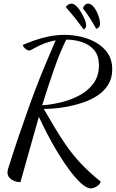

<svg xmlns="http://www.w3.org/2000/svg" viewBox="-20 -911 635 1052"><path d="M478 121Q455 121 425 94Q395 67 362.5 23.5Q330 -20 298 -72.5Q266 -125 239 -177Q212 -229 193 -271Q165 -175 139.5 -82Q114 11 92 87Q65 87 43 72.5Q21 58 21 35Q21 24 26 8.5Q31 -7 35 -20Q61 -102 85 -171.5Q109 -241 131 -303.5Q153 -366 176.5 -427.5Q200 -489 226.5 -553Q253 -617 285 -690Q244 -682 213.5 -669Q183 -656 164.5 -645Q146 -634 139 -634Q134 -634 126 -639Q118 -644 111.5 -651.5Q105 -659 105 -665Q131 -676 167 -689Q203 -702 246 -711Q289 -720 335 -720Q379 -720 424.5 -709.5Q470 -699 508.5 -676.5Q547 -654 571 -618Q595 -582 595 -531Q595 -483 573 -447.5Q551 -412 515 -388Q479 -364 436 -349.5Q393 -335 351 -327Q309 -319 274 -316.5Q239 -314 220 -314Q251 -261 280 -212Q309 -163 343 -114Q377 -65 422.5 -16Q468 33 532 84Q527 100 509.5 110.5Q492 121 478 121ZM211 -334Q266 -338 321 -352Q376 -366 421.5 -392Q467 -418 494.5 -457.5Q522 -497 522 -552Q522 -606 496 -636.5Q470 -667 429 -680.5Q388 -694 343 -694Q309 -626 276 -531.5Q243 -437 211 -334ZM439 -749Q418 -778 393.5 -809Q369 -840 340 -873Q347 -881 354.5 -886Q362 -891 372 -891Q385 -891 399 -877Q413 -863 425 -842.5Q437 -822 444.5 -803.5Q452 -785 452 -774Q452 -757 439 -749ZM507 -753Q493 -779 474.5 -808.5Q456 -838 434 -866Q440 -880 447 -885.5Q454 -891 463 -891Q476 -891 488 -879Q500 -867 509 -849Q518 -831 523 -813Q528 -795 528 -784Q528 -768 521.5 -761.5Q515 -755 507 -753Z"/></svg>

Font: Dancing Script Medium
Style: Regular
Weight: 500
Designer: Pablo Impallari
Foundry: Pablo Impallari
Version: Version 2.000